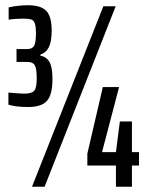

<svg xmlns="http://www.w3.org/2000/svg" viewBox="-20 -712 563 732"><path d="M12 -313V-359Q58 -355 73 -355Q101 -355 110.5 -366Q120 -377 120 -413Q120 -451 112.5 -463.5Q105 -476 84 -476H43V-525H84Q102 -525 109.5 -536.5Q117 -548 117 -585Q117 -610 113 -622Q109 -634 99.5 -637.5Q90 -641 70 -641Q38 -641 13 -637V-684Q50 -692 87 -692Q135 -692 156 -671Q177 -650 177 -595Q177 -554 166.5 -532.5Q156 -511 134 -504V-500Q158 -495 169 -475Q180 -455 180 -410Q180 -352 159.5 -328Q139 -304 87 -304Q40 -304 12 -313ZM102 0 374 -688H421L150 0ZM422 0V-81H313V-126L372 -380H434L369 -132H422L437 -249H483V-132H510V-81H483V0Z"/></svg>

Font: Saira Ultra Condensed SemiBold
Style: Regular
Weight: 600
Width: 1
Designer: Hector Gatti with collaboration of the Omnibus-Type team
Foundry: Omnibus-Type
Version: Version 1.001; ttfautohint (v1.8)